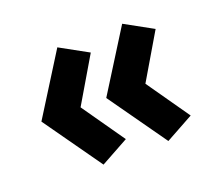

<svg xmlns="http://www.w3.org/2000/svg" viewBox="-75 -536 648 576"><g transform="rotate(-20 248.5 -248.0)"><path d="M166 -59 35 -244 156 -437 245 -388 160 -244 255 -108ZM373 -59 242 -244 363 -437 452 -388 367 -244 462 -108Z"/></g></svg>

Font: Jockey One
Style: Regular
Weight: 400
Designer: TypeTogether
Foundry: TypeTogether
Version: Version 1.002